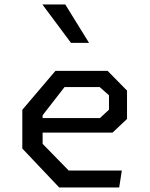

<svg xmlns="http://www.w3.org/2000/svg" viewBox="-20 -826 660 846"><path d="M78.3 -171.5V-342.2L224.2 -513.7H454.2L539.7 -426.8V-301.8L476 -241.8H136.8V-305.8H420.2L460.2 -342.5V-406.2L419.2 -442.5H264.5L167.8 -318.2V-192.2L282.8 -74.5H516.8L505.2 0H240.8ZM166.8 -806.2H267.7L372.2 -637.2H292.7Z"/></svg>

Font: Monaspace Krypton Var
Style: Regular
Weight: 400
Designer: Riley Cran and the Lettermatic Team
Version: Version 1.101 (Monaspace Krypton Var)